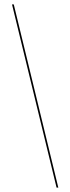

<svg xmlns="http://www.w3.org/2000/svg" viewBox="-20 -770 322 879"><path d="M247 89 43 -750H35L239 89Z"/></svg>

Font: Moniqa Display
Style: Regular
Weight: 400
Designer: Rajesh Rajput
Foundry: Rajesh Rajput
Version: Version 1.000